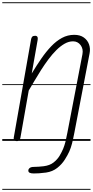

<svg xmlns="http://www.w3.org/2000/svg" viewBox="-25 -1246 820 1698"><path d="M274 288Q249.5 288 237.5 282Q225.5 276 225.5 262.5Q225.5 249.5 237.5 239.8Q249.5 230 275.5 230Q296 230 317.5 228.2Q339 226.5 362 224Q415.5 217 448.5 191Q481.5 165 501.5 132.5Q522 97.5 533.8 69.2Q545.5 41 553.8 8Q562 -25 571 -73L704 -766Q713 -813.5 687.8 -847Q662.5 -880.5 621 -880.5Q583.5 -880.5 546.5 -859.5Q509.5 -838.5 473.5 -802.8Q437.5 -767 403.5 -721.5Q369.5 -676 338 -626.5Q306.5 -577 278.2 -528.5Q250 -480 225 -438.5Q219.5 -429.5 214.2 -426.8Q209 -424 196 -425.5Q188.5 -426.5 184.5 -428.8Q180.5 -431 179.5 -434.2Q178.5 -437.5 179.2 -442.2Q180 -447 181.8 -453.8Q183.5 -460.5 185 -469L259.5 -602.5Q299.5 -668.5 341 -728.8Q382.5 -789 427.5 -836.2Q472.5 -883.5 523 -910.8Q573.5 -938 631.5 -938Q683.5 -938 716.5 -914.2Q749.5 -890.5 762.5 -853.2Q775.5 -816 767.5 -775L633 -74Q621.5 -14 611.5 24.8Q601.5 63.5 587.2 95Q573 126.5 548.5 165Q522 207 481 239.2Q440 271.5 383 280Q347 285 320.8 286.5Q294.5 288 274 288ZM123 2Q106 2 100.2 -6Q94.5 -14 96.5 -28L249.5 -896.5Q252 -912.5 259.8 -921Q267.5 -929.5 285.5 -929.5Q300 -929.5 305.5 -920.2Q311 -911 308 -893L155.5 -28Q153.5 -18 148.2 -8Q143 2 123 2ZM274 288Q249.5 288 237.5 282Q225.5 276 225.5 262.5Q225.5 249.5 237.5 239.8Q249.5 230 275.5 230Q296 230 317.5 228.2Q339 226.5 362 224Q415.5 217 448.5 191Q481.5 165 501.5 132.5Q522 97.5 533.8 69.2Q545.5 41 553.8 8Q562 -25 571 -73L704 -766Q713 -813.5 687.8 -847Q662.5 -880.5 621 -880.5Q583.5 -880.5 546.5 -859.5Q509.5 -838.5 473.5 -802.8Q437.5 -767 403.5 -721.5Q369.5 -676 338 -626.5Q306.5 -577 278.2 -528.5Q250 -480 225 -438.5Q219.5 -429.5 214.2 -426.8Q209 -424 196 -425.5Q188.5 -426.5 184.5 -428.8Q180.5 -431 179.5 -434.2Q178.5 -437.5 179.2 -442.2Q180 -447 181.8 -453.8Q183.5 -460.5 185 -469L259.5 -602.5Q299.5 -668.5 341 -728.8Q382.5 -789 427.5 -836.2Q472.5 -883.5 523 -910.8Q573.5 -938 631.5 -938Q683.5 -938 716.5 -914.2Q749.5 -890.5 762.5 -853.2Q775.5 -816 767.5 -775L633 -74Q621.5 -14 611.5 24.8Q601.5 63.5 587.2 95Q573 126.5 548.5 165Q522 207 481 239.2Q440 271.5 383 280Q347 285 320.8 286.5Q294.5 288 274 288ZM123 2Q106 2 100.2 -6Q94.5 -14 96.5 -28L249.5 -896.5Q252 -912.5 259.8 -921Q267.5 -929.5 285.5 -929.5Q300 -929.5 305.5 -920.2Q311 -911 308 -893L155.5 -28Q153.5 -18 148.2 -8Q143 2 123 2ZM-5 424.5H775.5V432.5H-5ZM-5 -16H775.5V0H-5ZM-5 -501.5H775.5V-493.5H-5ZM-5 -1226H775.5V-1218H-5Z"/></svg>

Font: Edu AU VIC WA NT Guides
Style: Regular
Weight: 400
Designer: Tina and Corey Anderson, Eben Sorkin, Mirko Velimirovic
Foundry: Google for Education
Version: Version 1.001